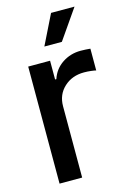

<svg xmlns="http://www.w3.org/2000/svg" viewBox="-116 -809 574 865"><g transform="rotate(-15 171.0 -376.5)"><path d="M50.8 0V-545.9H152.8V-458.5H158.7Q173.3 -502.9 211.4 -528.3Q249.5 -553.7 297.4 -553.7Q307.1 -553.7 320.6 -553Q334 -552.2 342.3 -551.3V-449.7Q335.9 -451.7 319.6 -453.6Q303.2 -455.6 286.6 -455.6Q230.5 -455.6 193.4 -421.1Q156.2 -386.7 156.2 -332.5V0ZM144.5 -614.3 212.9 -752.9H322.3L226.1 -614.3Z"/></g></svg>

Font: Inter Tight Medium
Style: Regular
Weight: 500
Designer: Rasmus Andersson
Foundry: rsms
Version: Version 3.004; ttfautohint (v1.8.4.7-5d5b)